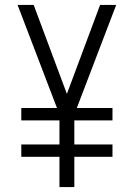

<svg xmlns="http://www.w3.org/2000/svg" viewBox="-20 -755 540 775"><path d="M220 0V-122H66V-172H220V-269H66V-319H210L51 -735H116L250 -376L384 -735H449L290 -319H434V-269H280V-172H434V-122H280V0Z"/></svg>

Font: Iosevka Light
Style: Regular
Weight: 300
Monospace: yes
Designer: Belleve Invis
Foundry: Belleve Invis
Version: Version 32.5.0; ttfautohint (v1.8.4)